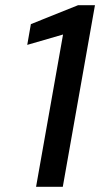

<svg xmlns="http://www.w3.org/2000/svg" viewBox="-20 -720 386 740"><path d="M119 0 223 -587 85 -547 99 -627 281 -700H346L222 0Z"/></svg>

Font: DM Sans 12pt Medium
Style: Italic
Weight: 500
Italic angle: -10°
Version: Version 4.004;gftools[0.9.30]